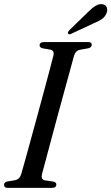

<svg xmlns="http://www.w3.org/2000/svg" viewBox="-22 -902 535 922"><path d="M179.5 -65.5Q173.5 -40.5 193 -36L235 -30Q248.5 -26 248.5 -16Q248.5 0 229 0H14.5Q-2.5 0 -2.5 -14Q-2.5 -27 13 -30.5L49.5 -36.5Q72.5 -40.5 80 -66.5Q87 -90 99 -133.5Q111 -177 126.2 -232.5Q141.5 -288 157.8 -348Q174 -408 189.2 -464.2Q204.5 -520.5 216.5 -566Q228.5 -611.5 235 -637.5Q239.5 -659 220 -663.5L182.5 -670Q168 -674 168 -684.5Q168.5 -700 188.5 -700H402.5Q418.5 -700 418.5 -687Q418.5 -674 401.5 -670L359.5 -662.5Q340.5 -658 333.5 -634.5Q326.5 -608.5 314 -563Q301.5 -517.5 286 -460.8Q270.5 -404 254.2 -344.2Q238 -284.5 223.2 -229Q208.5 -173.5 197 -130.5Q185.5 -87.5 179.5 -65.5ZM399 -842.5Q419.5 -863.5 437 -874Q454.5 -884.5 470.5 -881.5Q486.5 -879 491 -865.5Q495.5 -852 489.5 -838.5Q482 -820 466 -809.5Q450 -799 427.5 -790L319.5 -739.5Q308 -734.5 304.5 -741.5Q302 -747.5 311.5 -757.5Z"/></svg>

Font: Fraunces 144pt Soft
Style: Italic
Weight: 400
Italic angle: -16°
Version: Version 1.000;[b76b70a41]